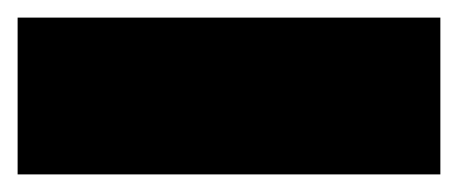

<svg xmlns="http://www.w3.org/2000/svg" viewBox="-30 10 520 218"><path d="M-10 208V30Q46.5 30 99 30Q151.5 30 198 30H262Q308.5 30 361.2 30Q414 30 470 30V208Q414 208 361.2 208Q308.5 208 262 208H198Q151.5 208 99 208Q46.5 208 -10 208Z"/></svg>

Font: Commissioner Thin Black
Style: Regular
Weight: 900
Version: Version 1.000